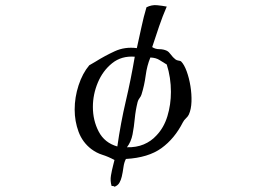

<svg xmlns="http://www.w3.org/2000/svg" viewBox="-20 -651 1040 738"><path d="M706 -211Q703 -204 695 -196.5Q687 -189 683 -181Q651 -118 600.5 -81.5Q550 -45 464 -40Q457 -27 454.5 -8Q452 11 448 28Q445 41 439 51.5Q433 62 420 67Q419 64 413 64Q410 64 409 64Q403 44 406.5 23.5Q410 3 415 -16Q416 -21 417.5 -26Q419 -31 420 -36Q396 -49 373.5 -56Q351 -63 331 -78Q297 -104 282 -144.5Q267 -185 267 -230Q267 -277 282 -323Q297 -369 323 -400Q329 -403 335 -407Q341 -411 347 -414Q382 -436 421 -454Q460 -472 506 -466Q515 -506 523.5 -546Q532 -586 543 -623Q563 -633 583.5 -631Q604 -629 619 -626Q620 -626 621 -626Q605 -589 591.5 -549.5Q578 -510 565 -470Q577 -462 592.5 -462Q608 -462 621 -456Q629 -452 636.5 -441.5Q644 -431 654 -423Q659 -419 666.5 -418Q674 -417 676 -415Q688 -403 697.5 -377Q707 -351 712 -320Q717 -289 716 -260Q715 -231 706 -211ZM498 -433Q447 -437 411 -408Q375 -379 356 -333.5Q337 -288 337 -240Q337 -188 359.5 -145Q382 -102 431 -88Q444 -179 463.5 -262Q483 -345 498 -433ZM637 -298Q637 -325 633 -351.5Q629 -378 621 -403Q607 -411 593.5 -420Q580 -429 558 -430Q545 -399 540 -361Q535 -323 524 -288Q522 -281 516.5 -274Q511 -267 509 -259Q501 -227 498 -195Q495 -163 489.5 -134.5Q484 -106 468 -85Q504 -84 532.5 -96Q561 -108 581 -130Q610 -160 623.5 -204.5Q637 -249 637 -298Z"/></svg>

Font: Yuji Syuku
Style: Regular
Weight: 400
Designer: Kataoka Yuji
Foundry: Kinuta Font Factory
Version: Version 3.002